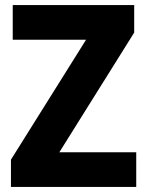

<svg xmlns="http://www.w3.org/2000/svg" viewBox="-20 -827 577 754"><path d="M515 -93H23V-200L318 -671H30V-807H507V-699L213 -229H515Z"/></svg>

Font: Noto Sans Telugu UI SemiCondensed ExtraBold
Style: Regular
Weight: 800
Width: 4
Designer: Jelle Bosma - Monotype Design Team
Foundry: Monotype Imaging Inc.
Version: Version 2.005; ttfautohint (v1.8.4.7-5d5b)